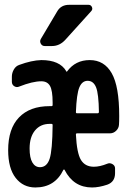

<svg xmlns="http://www.w3.org/2000/svg" viewBox="-20 -785 540 814"><path d="M355.5 -764.6Q365.2 -764.6 369.6 -755.4Q374 -746.1 367.2 -738.3L257.8 -617.2Q233.4 -589.8 200.2 -589.8H169.9Q158.2 -589.8 152.8 -600.1Q147.5 -610.4 153.3 -620.1L221.7 -735.4Q238.3 -765.6 275.4 -764.6ZM190.4 -259.8Q151.4 -259.8 128.4 -231.9Q105.5 -204.1 105.5 -155.3Q105.5 -116.2 117.2 -96.2Q128.9 -76.2 149.4 -76.2Q178.7 -76.2 190.4 -111.8Q202.1 -147.5 203.1 -254.9Q203.1 -259.8 198.2 -259.8ZM351.6 -442.4Q328.1 -442.4 316.4 -414.6Q304.7 -386.7 301.8 -309.6Q301.8 -304.7 306.6 -304.7H393.6Q398.4 -304.7 399.4 -309.6Q398.4 -387.7 387.2 -415Q376 -442.4 351.6 -442.4ZM129.9 9.8Q78.1 9.8 46.4 -30.8Q14.6 -71.3 14.6 -148.4Q14.6 -239.3 60.5 -287.1Q106.4 -335 190.4 -335H198.2Q203.1 -335 203.1 -339.8V-350.6Q203.1 -401.4 191.9 -420.9Q180.7 -440.4 155.3 -440.4Q118.2 -440.4 61.5 -418Q50.8 -413.1 40.5 -419.4Q30.3 -425.8 30.3 -438.5V-460Q30.3 -475.6 38.6 -490.2Q46.9 -504.9 61.5 -509.8Q114.3 -529.3 155.3 -530.3Q233.4 -530.3 260.7 -483.4Q262.7 -478.5 264.6 -482.4Q299.8 -530.3 360.4 -530.3Q421.9 -530.3 453.6 -474.6Q485.4 -418.9 485.4 -293Q485.4 -267.6 484.4 -255.9Q483.4 -241.2 472.2 -230.5Q460.9 -219.7 446.3 -219.7H306.6Q301.8 -219.7 301.8 -214.8Q305.7 -135.7 323.2 -106.9Q340.8 -78.1 377.9 -78.1Q403.3 -78.1 434.6 -90.8Q445.3 -95.7 456.5 -89.4Q467.8 -83 467.8 -71.3V-50.8Q467.8 -13.7 434.6 -2Q399.4 9.8 370.1 9.8Q292 9.8 253.9 -64.5Q252.9 -66.4 251.5 -66.4Q250 -66.4 249 -65.4Q212.9 9.8 129.9 9.8Z"/></svg>

Font: Rounded-L Mgen+ 1m medium
Style: Regular
Weight: 500
Designer: [Source Han Sans]
Ryoko NISHIZUKA  (kana & ideographs); Paul D. Hunt (Latin, Greek & Cyrillic); Wenlong ZHANG  (bopomofo
Version: Version 1.059.20150602